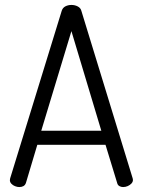

<svg xmlns="http://www.w3.org/2000/svg" viewBox="-20 -757 578 777"><path d="M58 0Q50 0 41 -3.5Q32 -7 26 -13.5Q20 -20 20 -28Q20 -32 21 -35L230 -714Q234 -726 245 -731.5Q256 -737 269 -737Q283 -737 294.5 -731Q306 -725 309 -714L517 -35Q518 -32 518 -29Q518 -21 512 -14.5Q506 -8 497 -4Q488 0 478 0Q470 0 463 -4Q456 -8 454 -17L407 -171H131L85 -17Q82 -8 75 -4Q68 0 58 0ZM147 -228H390L269 -631Z"/></svg>

Font: Dosis
Style: Regular
Weight: 400
Designer: EdgarTolentino, PabloImpallari, IginoMarini
Foundry: EdgarTolentino, PabloImpallari, IginoMarini
Version: Version 3.001; ttfautohint (v1.8.2)